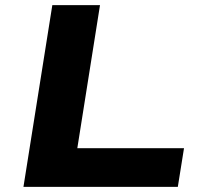

<svg xmlns="http://www.w3.org/2000/svg" viewBox="-20 -725 792 745"><path d="M71 0 183 -705H368L280 -150H694L670 0Z"/></svg>

Font: Nunito Sans 7pt Expanded ExtraBold
Style: Italic
Weight: 800
Width: 7
Italic angle: -9°
Designer: Vernon Adams
Foundry: Vernon Adams
Version: Version 3.101;gftools[0.9.27]